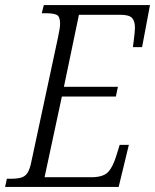

<svg xmlns="http://www.w3.org/2000/svg" viewBox="-39 -734 609 754"><path d="M-19 0 -12 -32H2Q28 -32 44 -36.5Q60 -41 69.5 -56Q79 -71 85 -103L189 -588Q197 -625 197 -641Q197 -669 184 -675.5Q171 -682 140 -682H125L133 -714H550L519 -549H483Q484 -557 486 -572.5Q488 -588 489.5 -603Q491 -618 491 -625Q491 -651 479.5 -663.5Q468 -676 433 -676H271L212 -393H424L416 -355H204L136 -38H319Q364 -38 383.5 -56.5Q403 -75 417 -120L431 -165H467L427 0Z"/></svg>

Font: Noto Serif Condensed Light
Style: Italic
Weight: 300
Width: 3
Italic angle: -12°
Designer: Monotype Design Team
Foundry: Monotype Imaging Inc.
Version: Version 2.014; ttfautohint (v1.8.4.7-5d5b)